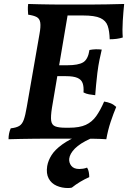

<svg xmlns="http://www.w3.org/2000/svg" viewBox="-20 -699 646 968"><path d="M23 3Q23 -11 25.5 -24.5Q28 -38 34 -52Q62 -55 77 -64Q92 -73 100 -95.5Q108 -118 115 -160L179 -527Q186 -565 183 -585Q180 -605 165 -613Q150 -621 122 -625Q121 -638 120.5 -651Q120 -664 122 -679Q149 -678 178 -677.5Q207 -677 235 -676.5Q263 -676 288 -676Q313 -676 330 -676L242 -156Q235 -112 238 -90.5Q241 -69 258.5 -62Q276 -55 311 -55L290 0Q257 0 221.5 0Q186 0 151 0.5Q116 1 83 1.5Q50 2 23 3ZM516 3Q487 1 451 0.5Q415 0 374.5 0Q334 0 290 0L311 -55H328Q381 -55 412.5 -69.5Q444 -84 465 -113.5Q486 -143 505 -187Q524 -184 538.5 -178Q553 -172 566 -160Q552 -127 538 -85Q524 -43 516 3ZM460 -219Q443 -221 428.5 -223.5Q414 -226 401 -233Q403 -262 396.5 -280Q390 -298 370 -306.5Q350 -315 313 -315H246L256 -370H319Q375 -370 399.5 -385Q424 -400 431 -447Q447 -450 462 -450.5Q477 -451 493 -449Q487 -423 481.5 -397Q476 -371 471 -332Q467 -299 464.5 -271.5Q462 -244 460 -219ZM533 -501Q532 -542 523 -568.5Q514 -595 486 -608Q458 -621 398 -621H294L327 -676Q383 -676 429.5 -676Q476 -676 519.5 -677Q563 -678 606 -679Q602 -641 599 -594.5Q596 -548 599 -510Q571 -501 533 -501ZM391 -22 436 0Q383 24 357.5 50Q332 76 329 101Q327 121 339.5 137Q352 153 380 153Q388 153 398.5 151.5Q409 150 419 146Q425 155 427.5 168Q430 181 430 194Q407 204 384.5 217.5Q362 231 342 247Q337 248 332.5 248.5Q328 249 322 249Q292 249 265.5 237.5Q239 226 225.5 201Q212 176 218 138Q223 110 240 83Q257 56 293.5 29.5Q330 3 391 -22Z"/></svg>

Font: Vollkorn SemiBold
Style: Italic
Weight: 600
Italic angle: -11°
Designer: Friedrich Althausen
Foundry: Friedrich Althausen
Version: Version 5.000